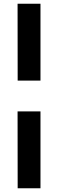

<svg xmlns="http://www.w3.org/2000/svg" viewBox="-20 -846 310 1027"><path d="M196.5 -415H74.5L74 -826H196.5ZM196.5 161H74.5L74 -250H196.5Z"/></svg>

Font: Public Sans ExtraBold
Style: Regular
Weight: 800
Designer: The Public Sans Project Authors: Dan O. Williams and USWDS (Libre Franklin designed by Pablo Impallari and Rodrigo Fuenz
Version: Version 1.007